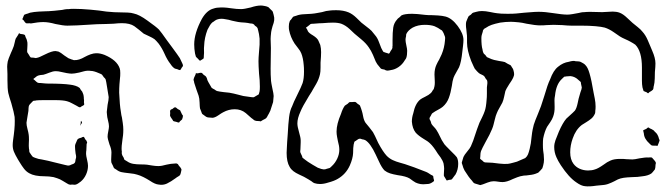

<svg xmlns="http://www.w3.org/2000/svg" viewBox="-20 -629 2425 696"><path d="M74 -545Q71 -547 65 -556Q61 -558 61 -560L63 -564Q64 -566 65.5 -570.5Q67 -575 69 -576Q70 -577 71.5 -577Q73 -577 74 -578Q79 -579 89 -583Q103 -586 120.5 -587Q138 -588 143 -588Q155 -588 177 -590L205 -593Q209 -594 215 -595Q221 -596 230 -596Q235 -597 248 -597Q273 -597 307.5 -594Q342 -591 366 -587Q394 -584 422 -584Q428 -584 442 -583.5Q456 -583 465 -580Q485 -576 515 -554Q546 -532 556 -522Q564 -513 585 -483Q591 -474 605 -456Q625 -429 632 -418Q634 -414 641 -399Q641 -398 642.5 -395Q644 -392 643 -391Q643 -389 641.5 -387Q640 -385 639 -384Q635 -376 633 -375H632Q629 -375 623 -378Q621 -379 617.5 -379.5Q614 -380 613 -381Q605 -386 598 -397Q586 -412 576 -435Q567 -455 555 -471Q546 -482 540 -487Q533 -492 521 -497.5Q509 -503 501 -507Q500 -508 484 -521L467 -534Q451 -545 422 -545Q411 -545 391 -543L364 -542Q335 -542 294 -539Q278 -538 259.5 -537Q241 -536 224 -536Q209 -536 181 -542Q156 -549 137 -549Q119 -549 92 -544Q88 -545 82.5 -544.5Q77 -544 74 -545ZM633 5Q631 8 625.5 11Q620 14 618 16Q599 30 585 36.5Q571 43 555 40Q542 39 523 26Q512 19 500 13Q488 7 477 4Q469 1 449 -1Q430 -3 420.5 -5Q411 -7 402 -14Q395 -18 393 -20Q392 -22 389 -29L384 -39Q383 -43 383 -51L384 -76Q384 -89 377 -105Q370 -126 370 -134Q370 -141 372.5 -153Q375 -165 375 -171Q375 -179 371.5 -192.5Q368 -206 368 -212L367 -223Q367 -225 370 -249Q374 -267 374 -277Q374 -279 368 -314Q365 -334 363 -341Q361 -345 358.5 -347Q356 -349 355 -351L350 -358Q348 -360 344 -361.5Q340 -363 338 -364Q320 -372 309 -372Q297 -374 284 -370.5Q271 -367 267 -366Q249 -362 240 -362Q234 -362 222 -364Q215 -365 203 -368Q191 -371 182 -371Q172 -371 158.5 -365.5Q145 -360 137 -358Q134 -358 127 -357Q120 -356 116 -354Q112 -352 109.5 -349.5Q107 -347 105 -346Q104 -345 103 -344.5Q102 -344 101 -343Q101 -342 102.5 -340.5Q104 -339 105 -339Q113 -331 117 -329Q120 -328 128 -328Q146 -326 154 -326Q208 -326 235 -322Q244 -321 253.5 -318Q263 -315 269 -310Q270 -309 273 -303Q279 -297 280 -292Q284 -284 284 -270Q285 -266 284.5 -262Q284 -258 285 -254V-249Q283 -247 275 -243Q274 -242 272.5 -241Q271 -240 270 -240Q266 -240 257 -246Q251 -249 241 -254.5Q231 -260 223 -262Q209 -266 181 -266H138Q120 -266 111 -265Q109 -264 105.5 -264Q102 -264 100 -263Q96 -259 96 -259Q87 -250 86 -248Q84 -245 83.5 -237.5Q83 -230 83 -227Q82 -219 79.5 -206Q77 -193 76 -184Q76 -175 79.5 -162Q83 -149 84 -141Q85 -135 85 -122Q85 -117 84.5 -109Q84 -101 85 -90Q86 -87 86 -83Q86 -79 87 -77Q87 -77 93 -68Q94 -67 96 -64Q98 -61 100 -60Q101 -59 103.5 -58.5Q106 -58 107 -57Q120 -52 131 -51Q157 -46 175 -41L216 -31Q227 -28 230 -29Q232 -29 234 -30Q236 -31 238 -32Q248 -35 250 -38Q252 -39 253 -44Q254 -49 254 -51Q256 -57 256 -60Q256 -65 254 -73Q252 -89 252 -96V-101Q252 -105 257 -115Q257 -116 259 -120Q261 -124 262 -125Q266 -128 275 -130Q276 -131 278.5 -132Q281 -133 283 -133Q285 -133 289 -124Q294 -120 295 -115Q297 -112 294 -107L293 -84Q292 -80 292 -71Q292 -65 295.5 -50.5Q299 -36 299 -28Q299 -12 292 3.5Q285 19 273 29Q269 32 264 35.5Q259 39 255 40Q252 41 247.5 40.5Q243 40 241 40Q239 40 237 40.5Q235 41 232 40Q230 40 227.5 38.5Q225 37 223 36Q219 34 208 27Q197 20 187 17Q184 16 174 13Q158 10 141 10Q105 10 86 -1Q75 -7 67 -17.5Q59 -28 53 -38Q47 -48 45 -51Q35 -68 30.5 -79Q26 -90 26 -103Q26 -110 27.5 -121.5Q29 -133 30 -140Q35 -178 33 -205Q31 -220 21 -255Q13 -279 10 -292Q7 -307 7 -338V-361L6 -387Q6 -394 8 -406Q10 -415 20 -438Q24 -446 30 -462Q32 -468 33.5 -476Q35 -484 37 -489Q39 -493 46 -503Q48 -508 49 -508Q50 -509 51.5 -507.5Q53 -506 54 -506Q56 -506 62 -505Q68 -504 70 -502Q71 -501 72 -497Q73 -493 74 -492Q75 -490 76.5 -486.5Q78 -483 78 -481Q80 -475 79.5 -466.5Q79 -458 79 -455Q79 -452 78.5 -447Q78 -442 79 -439Q81 -435 85 -430Q88 -424 91 -421Q93 -420 101 -420Q104 -420 107 -419Q110 -418 112 -419Q114 -419 118.5 -420.5Q123 -422 125 -423Q128 -424 144 -432Q168 -444 181 -444Q184 -444 192 -442Q194 -441 196.5 -439.5Q199 -438 201 -437Q206 -433 213 -428Q220 -423 228 -418L241 -413Q243 -413 244.5 -412Q246 -411 249 -411Q266 -410 288 -423Q292 -425 297 -427.5Q302 -430 308 -432Q320 -436 328 -436H331Q343 -436 359 -430Q404 -411 414 -381Q416 -376 416 -364Q416 -352 415 -346Q414 -337 413 -323.5Q412 -310 412 -293Q414 -247 418 -225Q420 -209 422 -203Q423 -197 425 -183.5Q427 -170 427 -159Q427 -147 426 -138.5Q425 -130 424 -124Q420 -98 421 -84Q422 -81 421.5 -77Q421 -73 422 -70Q423 -65 428 -58L431 -50L441 -44Q451 -37 463.5 -35Q476 -33 490 -33Q504 -33 513 -32Q519 -31 531.5 -29Q544 -27 554 -27Q566 -27 583 -32Q601 -36 611 -36Q612 -36 616.5 -36.5Q621 -37 623 -35Q625 -35 628 -29Q636 -21 638 -14Q635 2 633 5ZM632 -189Q630 -185 629 -185Q627 -184 620 -187Q618 -188 614 -188.5Q610 -189 609 -190Q607 -191 607 -192Q607 -193 606 -194Q598 -205 597 -208Q596 -210 596.5 -213.5Q597 -217 597 -219Q597 -220 596.5 -224Q596 -228 598 -230Q598 -231 601 -232.5Q604 -234 605 -234Q611 -240 615 -240Q618 -240 624 -234Q632 -230 633 -229Q635 -226 640 -214Q643 -211 643 -210V-208Q643 -204 640 -196ZM274 -179Q274 -178 273 -176Q272 -174 271 -175Q270 -175 272 -177L273 -188Q273 -191 274 -191Q278 -186 277 -183Z M960 -228Q955 -217 950 -209Q949 -207 948 -205Q947 -203 945 -201Q943 -199 939 -197Q935 -195 933 -194L925 -189L920 -190Q908 -190 904 -192Q901 -193 897 -197Q892 -200 883.5 -208Q875 -216 871 -219Q854 -233 831 -233Q809 -233 789 -222Q783 -219 771.5 -211Q760 -203 751 -202L738 -203Q730 -203 724 -208Q714 -215 713 -216Q712 -217 709 -226L705 -236Q704 -242 703.5 -257.5Q703 -273 700 -282Q697 -290 692 -304.5Q687 -319 684 -329Q684 -332 682.5 -336Q681 -340 682 -342Q682 -345 688 -357Q689 -358 689 -360Q689 -362 690 -363Q692 -364 693.5 -363.5Q695 -363 696 -363Q707 -366 710 -365Q712 -365 714.5 -362Q717 -359 718 -358Q726 -353 727 -351Q730 -347 732 -338Q733 -335 743 -318Q746 -312 747 -311Q749 -309 752 -307.5Q755 -306 757 -305Q765 -299 767 -299L777 -297Q789 -295 811 -293Q828 -290 840.5 -286.5Q853 -283 862 -281Q874 -279 890 -277Q892 -277 895.5 -276.5Q899 -276 901 -277Q903 -278 913 -284L918 -287Q919 -289 919.5 -292.5Q920 -296 921 -298Q922 -304 922 -315Q922 -338 919 -362Q917 -392 917 -407Q917 -418 919 -442Q922 -469 921 -489Q919 -508 916 -518Q915 -520 914.5 -523.5Q914 -527 913 -528Q911 -532 904 -536Q902 -540 898 -542Q895 -544 887 -544Q879 -546 868.5 -547Q858 -548 854 -548Q843 -549 835 -551Q827 -553 821 -554Q808 -558 799 -559Q789 -561 783 -561Q774 -561 766 -558Q763 -557 759.5 -554.5Q756 -552 755 -551Q748 -547 748 -546Q742 -541 732 -521Q721 -492 720 -463Q719 -454 719.5 -445.5Q720 -437 719 -428Q719 -420 718 -417Q717 -416 713 -413.5Q709 -411 707 -410Q706 -410 706 -409Q706 -408 705 -409Q704 -409 701 -412Q699 -415 695 -418.5Q691 -422 690 -424Q689 -426 688.5 -429.5Q688 -433 687 -435Q684 -452 684 -468Q684 -509 712 -561Q730 -592 754 -598Q765 -602 781 -602Q794 -602 803 -601Q812 -600 818 -599Q838 -596 854 -596Q865 -596 889 -602Q910 -609 926 -609Q931 -609 941 -607Q943 -607 947 -605.5Q951 -604 953 -603Q953 -603 961 -595Q969 -588 969 -586Q970 -584 970.5 -580.5Q971 -577 972 -575Q972 -573 973 -570Q974 -567 974 -565Q975 -556 972 -546Q969 -536 968 -534Q964 -520 963 -513Q961 -495 961 -488L962 -455L961 -380Q961 -355 962 -345Q962 -336 964 -325.5Q966 -315 967 -310Q972 -288 972 -281Q972 -277 970 -259Z M1585 -242Q1579 -237 1569.5 -232Q1560 -227 1557 -225Q1548 -219 1548 -219Q1546 -218 1544.5 -215Q1543 -212 1542 -210Q1541 -208 1539 -205Q1537 -202 1537 -200Q1537 -197 1538.5 -194.5Q1540 -192 1541 -190L1544 -180Q1548 -174 1553 -169Q1558 -164 1562 -158Q1566 -152 1568.5 -147Q1571 -142 1573 -138Q1581 -120 1591 -106Q1594 -102 1612 -84Q1629 -67 1629 -67L1636 -59Q1641 -50 1641 -35Q1641 -14 1631 4Q1632 2 1621 17L1618 21Q1615 23 1607 23Q1606 24 1603.5 24.5Q1601 25 1599 25Q1598 24 1593 15Q1592 13 1590.5 11Q1589 9 1589 7V3L1590 -18Q1590 -24 1588 -36Q1585 -47 1577 -58.5Q1569 -70 1567 -72Q1551 -98 1539 -109Q1531 -117 1515 -126Q1497 -137 1487 -148Q1475 -163 1473 -188Q1473 -203 1478 -218Q1485 -253 1503 -268Q1508 -272 1521.5 -278.5Q1535 -285 1541 -291Q1545 -294 1549 -302Q1550 -303 1551.5 -305Q1553 -307 1553 -309Q1557 -320 1556 -336.5Q1555 -353 1555 -359Q1555 -379 1562 -394Q1567 -405 1572 -413Q1580 -429 1581 -432Q1591 -456 1593 -482Q1593 -485 1593.5 -488.5Q1594 -492 1593 -496Q1592 -499 1590.5 -502.5Q1589 -506 1588 -509Q1585 -515 1584 -516Q1583 -519 1578 -521Q1569 -528 1555 -534Q1541 -539 1520 -539Q1495 -539 1476 -529Q1459 -519 1453 -506Q1452 -504 1452 -498Q1450 -490 1450 -485Q1450 -478 1453 -464.5Q1456 -451 1456 -445Q1456 -429 1453 -420Q1453 -418 1447 -410Q1439 -396 1425.5 -386.5Q1412 -377 1397 -375Q1389 -373 1384 -373Q1379 -373 1373 -377Q1371 -377 1367 -378Q1363 -379 1361 -380L1356 -386Q1346 -397 1342 -406Q1339 -414 1332 -430Q1325 -446 1317 -457Q1307 -472 1289.5 -486.5Q1272 -501 1265 -507Q1262 -510 1247.5 -523.5Q1233 -537 1217 -543Q1205 -547 1187 -547Q1173 -547 1149 -545Q1139 -545 1117 -543Q1109 -543 1106 -542Q1104 -541 1103 -539.5Q1102 -538 1100 -537L1091 -530L1089 -529Q1089 -528 1091 -526Q1095 -520 1096 -516Q1100 -509 1114 -501Q1130 -491 1134 -482L1141 -466Q1144 -454 1144 -440Q1144 -426 1142 -402V-385Q1142 -368 1140 -360Q1136 -342 1126 -324.5Q1116 -307 1114 -304Q1113 -301 1100 -281Q1076 -242 1069 -224Q1058 -200 1058 -182Q1058 -170 1064 -150Q1070 -130 1070 -120V-113L1069 -87Q1069 -86 1068.5 -82.5Q1068 -79 1069 -76L1074 -65Q1075 -64 1075.5 -61Q1076 -58 1077 -57L1086 -50Q1093 -44 1113 -32L1132 -21Q1147 -15 1153 -15H1155Q1160 -15 1164 -17Q1166 -18 1169.5 -18.5Q1173 -19 1175 -20Q1177 -21 1183 -27Q1195 -38 1202.5 -54Q1210 -70 1210 -86Q1210 -100 1205 -117Q1204 -122 1202 -132.5Q1200 -143 1200 -152Q1200 -179 1216 -216Q1222 -235 1230 -246L1239 -252Q1241 -253 1243 -255.5Q1245 -258 1248 -259H1256Q1258 -259 1262.5 -259.5Q1267 -260 1269 -259Q1271 -258 1276 -253Q1277 -252 1280.5 -250Q1284 -248 1285 -246Q1287 -242 1289 -235.5Q1291 -229 1292 -226Q1294 -220 1296.5 -206.5Q1299 -193 1305 -184Q1306 -183 1319 -167L1332 -150Q1337 -142 1351 -111Q1368 -79 1382 -64Q1392 -54 1404 -48.5Q1416 -43 1429 -39.5Q1442 -36 1448 -34Q1479 -24 1519 -8Q1531 -4 1543 5Q1544 5 1546.5 6.5Q1549 8 1550 9Q1551 11 1551 14Q1551 17 1552 19Q1552 20 1553 23Q1554 26 1553 27Q1553 28 1550.5 29.5Q1548 31 1547 32Q1538 38 1530 38L1514 39Q1504 39 1495 36Q1487 34 1477.5 27Q1468 20 1465 18Q1452 10 1422 6Q1405 3 1394 -0.5Q1383 -4 1374 -11Q1364 -21 1354 -43Q1350 -51 1341.5 -69.5Q1333 -88 1323 -102Q1314 -115 1304 -121Q1302 -122 1298.5 -123Q1295 -124 1293 -124Q1292 -124 1288.5 -125.5Q1285 -127 1283 -126Q1280 -126 1275.5 -122.5Q1271 -119 1269 -118Q1268 -117 1267 -117Q1266 -117 1265 -115Q1264 -114 1263.5 -110.5Q1263 -107 1262 -105Q1260 -94 1260 -74Q1259 -54 1248 -29Q1234 2 1205 19Q1192 27 1169 33Q1154 38 1140 38Q1129 38 1120 35Q1117 34 1113.5 31.5Q1110 29 1109 28Q1100 22 1082 12Q1076 9 1064 3.5Q1052 -2 1043.5 -8.5Q1035 -15 1030 -24Q1019 -42 1019 -75Q1019 -86 1020 -96Q1021 -106 1021 -115L1023 -142Q1025 -181 1028 -205Q1031 -229 1039 -244Q1043 -256 1058 -286Q1072 -314 1077 -328Q1082 -344 1082 -369Q1082 -385 1081 -393Q1079 -419 1072 -436Q1069 -444 1060.5 -454.5Q1052 -465 1048 -471Q1033 -494 1028 -520Q1027 -524 1027 -533Q1027 -544 1030 -551Q1031 -554 1032.5 -555.5Q1034 -557 1035 -558Q1037 -560 1039 -563.5Q1041 -567 1044 -569Q1046 -570 1049 -570.5Q1052 -571 1054 -572Q1066 -577 1083.5 -577.5Q1101 -578 1109 -579Q1121 -580 1130.5 -582Q1140 -584 1147 -585Q1162 -590 1177 -591Q1184 -592 1199 -592Q1225 -592 1244 -584Q1258 -578 1272 -564.5Q1286 -551 1290 -547Q1297 -541 1308.5 -532.5Q1320 -524 1327 -517Q1328 -516 1340 -501Q1348 -492 1353.5 -477Q1359 -462 1362 -455Q1368 -443 1370 -441Q1371 -440 1372.5 -440Q1374 -440 1375 -439L1385 -436Q1386 -436 1387.5 -435Q1389 -434 1390 -435Q1392 -435 1396 -444Q1402 -452 1402 -454Q1403 -456 1402.5 -458Q1402 -460 1403 -462V-484Q1403 -512 1405.5 -529Q1408 -546 1420 -559Q1422 -562 1424.5 -563.5Q1427 -565 1429 -567L1435 -573Q1446 -579 1474 -579Q1490 -579 1522 -575Q1530 -574 1547 -574Q1552 -574 1567.5 -573Q1583 -572 1595 -569Q1618 -563 1639 -535Q1660 -507 1660 -484Q1660 -476 1658.5 -463Q1657 -450 1656 -442Q1652 -403 1644 -385Q1640 -377 1633.5 -366Q1627 -355 1624 -347Q1620 -335 1618 -318Q1614 -293 1607 -274Q1600 -255 1585 -242Z M2341 0Q2329 8 2309 10Q2291 13 2273 13Q2269 13 2254.5 14Q2240 15 2229 18Q2221 20 2207 28Q2195 34 2189 36Q2178 41 2163 42Q2148 43 2142 44Q2116 48 2101 46Q2087 45 2069 32Q2042 14 2013 -30Q2002 -47 1997 -59Q1989 -77 1989 -96Q1989 -108 1993.5 -120.5Q1998 -133 2006 -152Q2020 -184 2033 -199L2056 -220Q2064 -228 2064 -228Q2070 -236 2074 -255Q2076 -268 2084 -294Q2089 -307 2089 -312Q2089 -314 2086 -326Q2086 -330 2085 -332Q2083 -334 2080.5 -336Q2078 -338 2077 -339Q2065 -351 2049 -353H2046L2032 -352Q2031 -351 2029 -351.5Q2027 -352 2026 -351Q2025 -351 2016 -342Q1996 -323 1992 -283Q1990 -273 1990 -266Q1990 -261 1990.5 -241.5Q1991 -222 1985 -206Q1982 -197 1974.5 -186Q1967 -175 1963 -169Q1954 -152 1949 -127Q1948 -120 1948 -105Q1948 -91 1949 -83Q1950 -77 1951 -68.5Q1952 -60 1952 -50Q1952 -40 1949 -29L1946 -19L1939 -11Q1931 -3 1931 -3Q1929 -2 1921 1Q1910 5 1888 7Q1884 7 1879 7.5Q1874 8 1866 10Q1858 12 1839 20Q1817 31 1802 31Q1794 31 1785.5 29.5Q1777 28 1769 28Q1760 28 1748 32.5Q1736 37 1731 39Q1722 42 1721 42Q1720 42 1711 39L1701 36Q1698 35 1695 31.5Q1692 28 1691 26Q1680 15 1664 -11Q1659 -20 1656 -32Q1654 -36 1654 -40Q1654 -41 1657 -50L1660 -60Q1663 -67 1673 -79Q1684 -92 1687 -99Q1695 -116 1704 -145Q1708 -158 1718 -184Q1722 -192 1728 -204.5Q1734 -217 1737 -226Q1742 -239 1744 -268Q1745 -276 1745 -290V-312Q1748 -330 1746 -336Q1746 -338 1743.5 -340.5Q1741 -343 1740 -345Q1737 -351 1735 -353Q1732 -356 1726 -358.5Q1720 -361 1716 -364Q1710 -369 1701 -380Q1699 -383 1688 -408Q1673 -447 1673 -474V-491Q1673 -502 1672 -507Q1672 -512 1670.5 -521.5Q1669 -531 1669 -539Q1669 -546 1670 -550L1674 -560Q1677 -568 1678 -569Q1679 -571 1687 -576Q1693 -583 1695 -583Q1697 -584 1700.5 -584.5Q1704 -585 1706 -586Q1716 -589 1727 -589Q1740 -589 1756.5 -585.5Q1773 -582 1782 -581Q1794 -579 1820 -579Q1841 -579 1851 -580L1881 -583Q1923 -587 1943 -586Q1953 -586 1981 -582Q2019 -576 2037 -576Q2044 -576 2056 -578Q2070 -580 2078 -582Q2082 -583 2087 -584Q2092 -585 2099 -585Q2106 -586 2120 -586L2163 -585Q2172 -585 2181.5 -586Q2191 -587 2201 -587Q2215 -587 2226 -583Q2239 -578 2253 -564.5Q2267 -551 2273 -546Q2280 -540 2291.5 -531Q2303 -522 2309 -514Q2320 -502 2328 -483.5Q2336 -465 2338 -460Q2339 -457 2344.5 -444.5Q2350 -432 2353 -420.5Q2356 -409 2356 -399Q2356 -388 2354 -368Q2354 -361 2353.5 -344.5Q2353 -328 2350 -317Q2349 -315 2349 -311.5Q2349 -308 2347 -304Q2342 -299 2334 -295Q2330 -291 2330 -291Q2328 -291 2327 -292Q2326 -293 2325 -294Q2314 -298 2313 -299Q2312 -301 2311 -305.5Q2310 -310 2309 -312Q2307 -323 2307 -336Q2307 -349 2307 -353V-384Q2307 -443 2283 -467Q2276 -472 2265 -478Q2258 -482 2246.5 -487Q2235 -492 2227 -497Q2221 -501 2204.5 -512.5Q2188 -524 2172 -529Q2161 -532 2139 -534Q2116 -536 2088 -536Q2060 -536 2051 -536Q2040 -536 2018 -538L1987 -539L1961 -538Q1953 -537 1937 -537Q1921 -537 1889 -543Q1872 -547 1861 -548Q1841 -550 1832 -550Q1813 -550 1793 -547Q1774 -543 1762.5 -539Q1751 -535 1741 -528Q1739 -527 1736.5 -525.5Q1734 -524 1733 -522Q1730 -519 1730 -514Q1725 -501 1725 -491Q1725 -463 1729 -450Q1729 -448 1730 -444Q1731 -440 1732 -438Q1733 -434 1739 -430L1745 -422Q1747 -421 1761 -415Q1767 -412 1789 -408Q1803 -406 1810 -404L1820 -398L1830 -393Q1832 -392 1834 -388Q1836 -384 1838 -382Q1841 -378 1843 -367Q1843 -365 1843.5 -362Q1844 -359 1843 -355Q1842 -351 1840.5 -348Q1839 -345 1838 -343Q1837 -340 1826 -324Q1814 -305 1812 -299Q1810 -291 1807.5 -278.5Q1805 -266 1801 -257Q1797 -249 1790.5 -238Q1784 -227 1781 -219Q1777 -210 1774 -197Q1771 -184 1769 -177Q1766 -164 1754 -140Q1748 -128 1740 -114Q1727 -90 1724 -82Q1721 -74 1721 -60Q1721 -59 1720.5 -56.5Q1720 -54 1721 -53Q1723 -51 1724.5 -50Q1726 -49 1727 -48Q1729 -47 1731 -44.5Q1733 -42 1736 -41Q1738 -40 1744 -40L1765 -39Q1772 -38 1790 -36Q1808 -34 1821 -35Q1829 -36 1839.5 -39Q1850 -42 1854 -43L1877 -53L1884 -56Q1891 -62 1894 -69.5Q1897 -77 1900 -89Q1905 -108 1907 -133Q1909 -151 1911 -160Q1914 -177 1921 -194Q1928 -211 1930 -216L1941 -244L1953 -281Q1965 -323 1974 -341Q1986 -374 2003 -387Q2021 -402 2042 -405Q2058 -410 2067 -407Q2070 -407 2076.5 -406.5Q2083 -406 2086 -404Q2090 -402 2095 -399Q2100 -396 2103 -392Q2111 -384 2117 -363Q2124 -340 2132 -292Q2133 -287 2136 -272Q2139 -257 2139 -243Q2139 -233 2138 -228Q2138 -221 2137 -218Q2132 -206 2123.5 -199Q2115 -192 2105 -186Q2095 -180 2089 -176Q2067 -159 2056 -127Q2047 -102 2047 -77Q2047 -51 2059 -35Q2068 -23 2082 -17Q2096 -11 2112 -11Q2126 -11 2137 -15Q2148 -18 2168 -32Q2181 -42 2193 -47Q2206 -53 2228 -53Q2243 -53 2250 -52L2272 -51Q2280 -51 2298 -55Q2320 -59 2330 -58Q2332 -58 2337 -58.5Q2342 -59 2344 -57Q2346 -55 2348 -52.5Q2350 -50 2351 -49Q2352 -48 2354 -45.5Q2356 -43 2357 -40Q2358 -39 2357.5 -37.5Q2357 -36 2357 -35Q2356 -32 2356 -27Q2356 -22 2354 -15Q2344 -2 2341 0ZM2363 -141Q2365 -138 2366 -135Q2367 -132 2368 -129Q2368 -127 2371 -121Q2371 -119 2369 -114Q2367 -109 2366 -106Q2365 -105 2365 -103.5Q2365 -102 2364 -101Q2362 -100 2360.5 -100.5Q2359 -101 2358 -101H2350Q2344 -101 2342 -102Q2341 -102 2334 -109Q2315 -126 2314 -145Q2314 -147 2312.5 -151.5Q2311 -156 2312 -157Q2313 -158 2317.5 -159.5Q2322 -161 2323 -162Q2328 -167 2330 -167Q2332 -167 2335 -164Q2343 -161 2350 -156Q2352 -153 2356.5 -149Q2361 -145 2363 -141Z"/></svg>

Font: Rubik-Burned
Style: Regular
Weight: 400
Designer: NaN (generative design), Hubert & Fischer (Rubik source font outlines)
Foundry: NaN, Hubert & Fischer
Version: Version 1.000